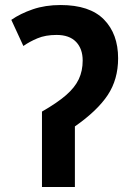

<svg xmlns="http://www.w3.org/2000/svg" viewBox="-20 -744 540 764"><path d="M147 -300Q208 -335 243 -365.5Q278 -396 293.5 -429Q309 -462 309 -503Q309 -550 282.5 -577.5Q256 -605 205 -605Q161 -605 129 -591.5Q97 -578 73 -561L25 -665Q61 -690 110.5 -707Q160 -724 221 -724Q337 -724 393.5 -666.5Q450 -609 450 -512Q450 -428 408.5 -365.5Q367 -303 278 -241V0H147Z"/></svg>

Font: Noto Sans Mono ExtraCondensed
Style: Bold
Weight: 700
Width: 2
Designer: Monotype Design Team
Foundry: Monotype Imaging Inc.
Version: Version 2.014